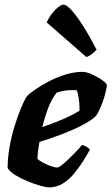

<svg xmlns="http://www.w3.org/2000/svg" viewBox="-20 -811 483 831"><path d="M192 0Q180 0 155 -7Q130 -14 100.5 -26Q71 -38 46.5 -53Q22 -68 13 -84Q13 -128 21.5 -175.5Q30 -223 43.5 -266.5Q57 -310 71 -343.5Q85 -377 96 -394Q106 -405 131 -422.5Q156 -440 190 -458Q224 -476 262.5 -488Q301 -500 338 -500Q354 -500 378.5 -489Q403 -478 422.5 -464Q442 -450 443 -441Q440 -421 432.5 -395Q425 -369 415 -346Q405 -323 396 -310Q378 -291 336.5 -269.5Q295 -248 245 -229Q195 -210 151 -197Q145 -164 144 -152.5Q143 -141 142 -124Q148 -117 164.5 -108Q181 -99 199 -92.5Q217 -86 227 -86Q234 -86 247.5 -96.5Q261 -107 277.5 -123Q294 -139 309.5 -155Q325 -171 334 -183Q343 -183 355 -175.5Q367 -168 369 -163Q355 -138 337 -109.5Q319 -81 297.5 -56Q276 -31 250 -15.5Q224 0 192 0ZM163 -261Q196 -272 225.5 -284Q255 -296 280.5 -308Q306 -320 324 -332Q324 -335 324 -338Q324 -341 324 -345Q324 -364 321 -384.5Q318 -405 313 -420Q307 -421 301.5 -421Q296 -421 290 -421Q273 -421 256 -418Q239 -415 225 -410Q202 -380 187.5 -341Q173 -302 163 -261ZM354 -564 182 -714Q191 -734 204.5 -751.5Q218 -769 232 -780Q246 -791 254 -791Q268 -791 290.5 -766Q313 -741 340.5 -697.5Q368 -654 398 -596Q392 -589 380 -579Q368 -569 354 -564Z"/></svg>

Font: Texturina Medium 12pt Black
Style: Italic
Weight: 900
Italic angle: -11°
Version: Version 1.002